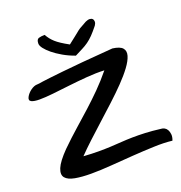

<svg xmlns="http://www.w3.org/2000/svg" viewBox="-128 -811 874 925"><g transform="rotate(-20 309.5 -348.5)"><path d="M110.4 -149.4Q154.3 -192.4 194.3 -227.5Q234.4 -262.7 271 -295.9Q307.6 -329.1 342.8 -364.3Q377.9 -399.4 413.1 -442.4Q370.1 -444.3 322.3 -440.4Q274.4 -436.5 228.5 -431.2Q182.6 -425.8 142.1 -421.4Q101.6 -417 72.8 -417Q43.9 -417 30.8 -423.8Q17.6 -430.7 26.4 -447.3Q35.2 -463.9 52.7 -476.6Q70.3 -489.3 86.9 -489.3Q91.8 -489.3 97.2 -490.2Q102.5 -491.2 116.2 -493.2Q129.9 -495.1 154.8 -498Q179.7 -501 222.2 -505.4Q264.6 -509.8 328.6 -515.6Q392.6 -521.5 485.4 -528.3Q523.4 -523.4 536.1 -508.3Q548.8 -493.2 542 -469.7Q535.2 -446.3 513.2 -416.5Q491.2 -386.7 459 -353.5Q426.8 -320.3 388.7 -285.2Q350.6 -250 312 -215.3Q273.4 -180.7 238.3 -147.9Q203.1 -115.2 176.8 -87.9Q219.7 -85 253.4 -85Q287.1 -85 315.9 -86.4Q344.7 -87.9 372.1 -89.8Q399.4 -91.8 429.2 -92.3Q459 -92.8 494.1 -91.3Q529.3 -89.8 575.2 -84Q582 -84 590.3 -79.6Q598.6 -75.2 604 -65.9Q609.4 -56.6 610.8 -43Q612.3 -29.3 605.5 -11.7Q564.5 -16.6 511.2 -14.6Q458 -12.7 401.4 -8.8Q344.7 -4.9 288.1 -0.5Q231.4 3.9 184.1 3.9Q136.7 3.9 102.1 -2.4Q67.4 -8.8 53.7 -25.4Q40 -42 52.2 -72.3Q64.5 -102.5 110.4 -149.4ZM158.2 -671.9Q158.2 -693.4 170.4 -697.3Q182.6 -701.2 201.2 -701.2Q213.9 -677.7 234.4 -659.2Q254.9 -640.6 299.8 -616.2Q321.3 -632.8 333.5 -642.6Q345.7 -652.3 352.5 -657.7Q359.4 -663.1 363.3 -666.5Q367.2 -669.9 372.6 -672.9Q377.9 -675.8 385.7 -680.2Q393.6 -684.6 409.2 -693.4Q421.9 -699.2 431.2 -698.7Q440.4 -698.2 445.3 -692.9Q450.2 -687.5 450.2 -678.7Q450.2 -669.9 443.4 -660.2Q423.8 -635.7 409.2 -620.6Q394.5 -605.5 379.4 -594.7Q364.3 -584 347.7 -575.7Q331.1 -567.4 308.6 -555.7Q275.4 -567.4 247.6 -583.5Q219.7 -599.6 200.2 -615.7Q180.7 -631.8 169.4 -646.5Q158.2 -661.1 158.2 -671.9Z"/></g></svg>

Font: Architects Daughter-petzku
Style: Regular
Weight: 400
Designer: Kimberly Geswein
Foundry: Kimberly Geswein
Version: Version 1.000 2010 initial release